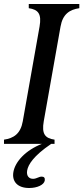

<svg xmlns="http://www.w3.org/2000/svg" viewBox="-40 -720 417 961"><path d="M-20 0H170C88 32 36 89 27 141C19 187 46 221 106 221C147 221 180 205 184 184C186 171 181 164 169 164C154 164 145 174 127 175C106 176 91 161 96 133C101 104 128 60 215 1V0H233V-21C185 -28 168 -50 179 -113L263 -587C274 -650 309 -672 357 -679V-700H104V-679C152 -672 169 -650 158 -587L74 -113C63 -50 28 -28 -20 -21Z"/></svg>

Font: RL Madena Oblique
Style: Regular
Weight: 400
Italic angle: -10°
Designer: I Kadek Wantara Putra
Foundry: Roughlines ID
Version: Version 1.000;Glyphs 3.1.2 (3151)